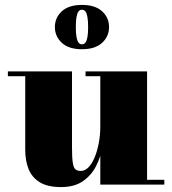

<svg xmlns="http://www.w3.org/2000/svg" viewBox="-20 -750 700 780"><path d="M228 10Q173 10 141.2 -9.8Q109.5 -29.5 96 -63.5Q82.5 -97.5 82.5 -141V-440.5H12V-460H272.5V-150.5Q272.5 -108.5 275.8 -88.2Q279 -68 286.8 -61.8Q294.5 -55.5 308.5 -55.5Q325 -55.5 339.2 -70Q353.5 -84.5 364.2 -110Q375 -135.5 381.2 -168.2Q387.5 -201 387.5 -237.5H405Q405 -199 397.2 -156Q389.5 -113 370.2 -75.2Q351 -37.5 316.5 -13.8Q282 10 228 10ZM387.5 0V-440.5H327.5V-460H577.5V-19.5H647.5V0ZM313 -550Q259.5 -550 231.2 -576Q203 -602 203 -640Q203 -678.5 231.2 -704.2Q259.5 -730 313 -730Q366.5 -730 394.8 -704.2Q423 -678.5 423 -640Q423 -602 394.8 -576Q366.5 -550 313 -550ZM313 -570Q321.5 -570 327 -577Q332.5 -584 335.2 -599.2Q338 -614.5 338 -640Q338 -665.5 335.2 -681Q332.5 -696.5 327 -703.5Q321.5 -710.5 313 -710.5Q304.5 -710.5 299 -703.5Q293.5 -696.5 290.8 -681Q288 -665.5 288 -640Q288 -614.5 290.8 -599.2Q293.5 -584 299 -577Q304.5 -570 313 -570Z"/></svg>

Font: Bodoni Moda 11pt Black
Style: Regular
Weight: 900
Designer: Owen Earl
Foundry: indestructible type
Version: Version 2.004